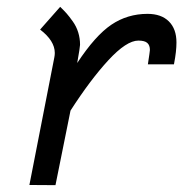

<svg xmlns="http://www.w3.org/2000/svg" viewBox="-20 -541 558 561"><path d="M205.6 -356.9Q258.3 -437 305.4 -468.8Q352.5 -500.5 411.1 -500.5Q451.2 -500.5 473.4 -478.5Q495.6 -456.5 495.6 -417Q495.6 -391.1 488.8 -356Q488.8 -355.5 488.5 -354.5Q488.3 -353.5 488.3 -353H412.1Q418 -391.6 418 -395Q418 -408.7 410.4 -415.5Q402.8 -422.4 384.3 -422.4Q349.6 -422.4 296.6 -365Q243.7 -307.6 186 -217.8L142.1 0L65.9 -0.5L138.7 -373Q140.1 -379.9 140.1 -386.2Q140.1 -421.9 97.2 -454.6L155.8 -521Q167 -510.3 174.6 -501.7Q182.1 -493.2 192.6 -478.5Q203.1 -463.9 208.5 -446.5Q213.9 -429.2 213.9 -410.2Q213.9 -403.8 205.6 -356.9Z"/></svg>

Font: Fantasque Sans Mono
Style: Italic
Weight: 400
Italic angle: -11°
Monospace: yes
Designer: Jany Belluz
Version: Version 1.8.0 ; ttfautohint (v1.8.2)